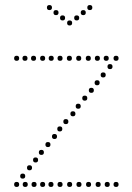

<svg xmlns="http://www.w3.org/2000/svg" viewBox="-20 -741 524 761"><path d="M256 -660Q266 -660 266 -650Q266 -640 256 -640Q246 -640 246 -650Q246 -660 256 -660ZM284 -680Q294 -680 294 -670Q294 -660 284 -660Q274 -660 274 -670Q274 -680 284 -680ZM310 -701Q320 -701 320 -691Q320 -681 310 -681Q300 -681 300 -691Q300 -701 310 -701ZM336 -721Q346 -721 346 -711Q346 -701 336 -701Q326 -701 326 -711Q326 -721 336 -721ZM228 -680Q238 -680 238 -670Q238 -660 228 -660Q218 -660 218 -670Q218 -680 228 -680ZM202 -701Q212 -701 212 -691Q212 -681 202 -681Q192 -681 192 -691Q192 -701 202 -701ZM176 -721Q186 -721 186 -711Q186 -701 176 -701Q166 -701 166 -711Q166 -721 176 -721ZM46 -500Q36 -500 36 -510Q36 -520 46 -520Q56 -520 56 -510Q56 -500 46 -500ZM241 -249Q231 -249 231 -259Q231 -269 241 -269Q251 -269 251 -259Q251 -249 241 -249ZM416 -467Q406 -467 406 -477Q406 -487 416 -487Q426 -487 426 -477Q426 -467 416 -467ZM389 -434Q379 -434 379 -444Q379 -454 389 -454Q399 -454 399 -444Q399 -434 389 -434ZM365 -403Q355 -403 355 -413Q355 -423 365 -423Q375 -423 375 -413Q375 -403 365 -403ZM440 -500Q430 -500 430 -510Q430 -520 440 -520Q450 -520 450 -510Q450 -500 440 -500ZM342 -373Q332 -373 332 -383Q332 -393 342 -393Q352 -393 352 -383Q352 -373 342 -373ZM316 -342Q306 -342 306 -352Q306 -362 316 -362Q326 -362 326 -352Q326 -342 316 -342ZM290 -310Q280 -310 280 -320Q280 -330 290 -330Q300 -330 300 -320Q300 -310 290 -310ZM269 -280Q259 -280 259 -290Q259 -300 269 -300Q279 -300 279 -290Q279 -280 269 -280ZM70 -53Q80 -53 80 -43Q80 -33 70 -33Q60 -33 60 -43Q60 -53 70 -53ZM97 -86Q107 -86 107 -76Q107 -66 97 -66Q87 -66 87 -76Q87 -86 97 -86ZM121 -117Q131 -117 131 -107Q131 -97 121 -97Q111 -97 111 -107Q111 -117 121 -117ZM46 -20Q56 -20 56 -10Q56 0 46 0Q36 0 36 -10Q36 -20 46 -20ZM144 -147Q154 -147 154 -137Q154 -127 144 -127Q134 -127 134 -137Q134 -147 144 -147ZM170 -178Q180 -178 180 -168Q180 -158 170 -158Q160 -158 160 -168Q160 -178 170 -178ZM196 -210Q206 -210 206 -200Q206 -190 196 -190Q186 -190 186 -200Q186 -210 196 -210ZM217 -240Q227 -240 227 -230Q227 -220 217 -220Q207 -220 207 -230Q207 -240 217 -240ZM440 -20Q450 -20 450 -10Q450 0 440 0Q430 0 430 -10Q430 -20 440 -20ZM79 -500Q69 -500 69 -510Q69 -520 79 -520Q89 -520 89 -510Q89 -500 79 -500ZM113 -500Q103 -500 103 -510Q103 -520 113 -520Q123 -520 123 -510Q123 -500 113 -500ZM149 -500Q139 -500 139 -510Q139 -520 149 -520Q159 -520 159 -510Q159 -500 149 -500ZM401 -500Q391 -500 391 -510Q391 -520 401 -520Q411 -520 411 -510Q411 -500 401 -500ZM366 -500Q356 -500 356 -510Q356 -520 366 -520Q376 -520 376 -510Q376 -500 366 -500ZM330 -500Q320 -500 320 -510Q320 -520 330 -520Q340 -520 340 -510Q340 -500 330 -500ZM292 -500Q282 -500 282 -510Q282 -520 292 -520Q302 -520 302 -510Q302 -500 292 -500ZM255 -500Q245 -500 245 -510Q245 -520 255 -520Q265 -520 265 -510Q265 -500 255 -500ZM218 -500Q208 -500 208 -510Q208 -520 218 -520Q228 -520 228 -510Q228 -500 218 -500ZM183 -500Q173 -500 173 -510Q173 -520 183 -520Q193 -520 193 -510Q193 -500 183 -500ZM80 0Q70 0 70 -10Q70 -20 80 -20Q90 -20 90 -10Q90 0 80 0ZM115 0Q105 0 105 -10Q105 -20 115 -20Q125 -20 125 -10Q125 0 115 0ZM149 0Q139 0 139 -10Q139 -20 149 -20Q159 -20 159 -10Q159 0 149 0ZM182 0Q172 0 172 -10Q172 -20 182 -20Q192 -20 192 -10Q192 0 182 0ZM405 0Q395 0 395 -10Q395 -20 405 -20Q415 -20 415 -10Q415 0 405 0ZM369 0Q359 0 359 -10Q359 -20 369 -20Q379 -20 379 -10Q379 0 369 0ZM331 0Q321 0 321 -10Q321 -20 331 -20Q341 -20 341 -10Q341 0 331 0ZM293 0Q283 0 283 -10Q283 -20 293 -20Q303 -20 303 -10Q303 0 293 0ZM256 0Q246 0 246 -10Q246 -20 256 -20Q266 -20 266 -10Q266 0 256 0ZM218 0Q208 0 208 -10Q208 -20 218 -20Q228 -20 228 -10Q228 0 218 0Z"/></svg>

Font: Raleway Dots
Style: Regular
Weight: 400
Designer: Matt McInerney, Pablo Impallari, Rodrigo Fuenzalida, Brenda Gallo
Foundry: Matt McInerney, Pablo Impallari, Rodrigo Fuenzalida, Brenda Gallo
Version: Version 1.000